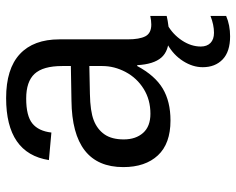

<svg xmlns="http://www.w3.org/2000/svg" viewBox="-94 -484 787 640"><g transform="rotate(-90 300.0 -164.5)"><path d="M537.6 -54.2Q550.3 -54.2 566.4 -57.6V-2.9Q533.2 4.9 498.5 4.9Q449.7 4.9 427.5 -20.8Q405.3 -46.4 402.3 -101.1H399.4Q367.7 -42 324.5 -16.1Q281.2 9.8 217.8 9.8Q140.6 9.8 101.6 -32.2Q62.5 -74.2 62.5 -147.5Q62.5 -317.9 284.2 -320.3L399.4 -322.3V-351.1Q399.4 -415 373.5 -443.1Q347.7 -471.2 291 -471.2Q233.4 -471.2 208 -450.7Q182.6 -430.2 177.7 -387.2L85.9 -395.5Q108.4 -538.1 292.5 -538.1Q390.1 -538.1 439.2 -492.4Q488.3 -446.8 488.3 -360.4V-132.8Q488.3 -93.8 498.5 -74Q508.8 -54.2 537.6 -54.2ZM240.2 -57.1Q287.1 -57.1 323.2 -79.6Q359.4 -102.1 379.4 -139.6Q399.4 -177.2 399.4 -217.3V-260.7L306.6 -258.8Q249 -257.8 218.8 -246.1Q188.5 -234.4 171.6 -210.2Q154.8 -186 154.8 -146Q154.8 -106 176.5 -81.5Q198.2 -57.1 240.2 -57.1ZM566.4 195.3Q535.6 208.5 498.5 208.5Q447.3 208.5 421.4 183.6Q395.5 158.7 395.5 117.2Q395.5 84 415.8 52Q436 20 471.2 0H536.1Q504.9 17.6 484.6 48.1Q464.4 78.6 464.4 110.8Q464.4 131.3 476.3 143.1Q488.3 154.8 510.3 154.8Q536.6 154.8 566.4 143.1Z"/></g></svg>

Font: Cousine
Style: Regular
Weight: 400
Monospace: yes
Designer: Steve Matteson
Foundry: Monotype Imaging Inc.
Version: Version 1.21